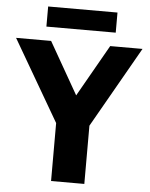

<svg xmlns="http://www.w3.org/2000/svg" viewBox="-90 -969 794 1018"><g transform="rotate(5 306.5 -460.0)"><path d="M220.5 0V-308.5L-30.5 -740H156L313.5 -464L470.5 -740H642.5L397.5 -310V0ZM124.5 -813.5V-920.5H493.5V-813.5Z"/></g></svg>

Font: Encode Sans Semi Condensed ExtraBold
Style: Regular
Weight: 800
Width: 4
Designer: Multiple Designers
Foundry: Impallari Type
Version: Version 3.000; ttfautohint (v1.8.3) -l 8 -r 50 -G 200 -x 14 